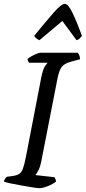

<svg xmlns="http://www.w3.org/2000/svg" viewBox="-30 -978 446 998"><path d="M174 0Q165 0 139.5 -4Q114 -8 83 -13.5Q52 -19 26 -24.5Q0 -30 -10 -34Q-8 -42 -3.5 -49Q1 -56 5 -59L35 -63Q57 -66 69.5 -74Q82 -82 89.5 -102.5Q97 -123 105 -164L184 -573Q193 -619 204.5 -635Q216 -651 218 -652H121Q119 -655 116.5 -659Q114 -663 113 -671Q120 -678 133.5 -685.5Q147 -693 160.5 -698.5Q174 -704 180 -704H374Q378 -700 382 -691Q386 -682 386 -670L337 -657Q303 -647 290 -629Q277 -611 269 -571L184 -136Q179 -111 170 -93.5Q161 -76 154 -68L253 -57Q255 -54 258 -47.5Q261 -41 261 -34Q245 -21 218.5 -10.5Q192 0 174 0ZM175 -769Q165 -773 157.5 -779.5Q150 -786 148 -792Q209 -867 249 -912.5Q289 -958 307 -958Q324 -958 346.5 -912Q369 -866 396 -792Q391 -786 385 -779Q379 -772 368 -769L294 -869Z"/></svg>

Font: Texturina 72pt 72pt Medium
Style: Italic
Weight: 500
Italic angle: -11°
Designer: Guillermo Torres Carreño
Foundry: Omnibus-Type
Version: Version 1.002; ttfautohint (v1.8.3)